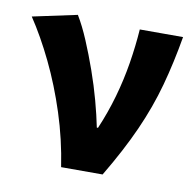

<svg xmlns="http://www.w3.org/2000/svg" viewBox="-64 -573 651 638"><g transform="rotate(10 261.0 -254.0)"><path d="M182 0Q168 -92 140 -178.5Q112 -265 75.5 -340.5Q39 -416 -1 -476L149 -508Q169 -475 188 -430Q207 -385 224.5 -335.5Q242 -286 255 -238Q268 -190 276 -150H280Q304 -206 320.5 -264Q337 -322 346.5 -380.5Q356 -439 360 -496H506Q491 -408 469.5 -329.5Q448 -251 412.5 -171.5Q377 -92 322 0Z"/></g></svg>

Font: Source Sans 3
Style: Bold
Weight: 700
Designer: Paul D. Hunt
Foundry: Adobe
Version: Version 3.052;hotconv 1.1.0;makeotfexe 2.6.0